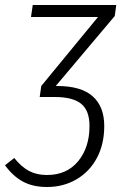

<svg xmlns="http://www.w3.org/2000/svg" viewBox="-64 -543 500 768"><path d="M395 -479 159 -199H165Q260 -199 306.5 -158Q353 -117 353 -39Q353 33 324 88Q295 143 242.5 174Q190 205 124 205Q67 205 27 183Q-13 161 -44 118L-7 89Q22 125 52.5 141Q83 157 124 157Q203 157 248.5 102Q294 47 294 -39Q294 -101 260.5 -128Q227 -155 155 -155H94L95 -156L101 -199L328 -475H60L67 -523H401Z"/></svg>

Font: Fira Sans Condensed Light
Style: Italic
Weight: 300
Width: 3
Italic angle: -8°
Designer: Carrois Corporate & Edenspiekermann AG
Foundry: Carrois Corporate GbR & Edenspiekermann AG
Version: Version 4.203